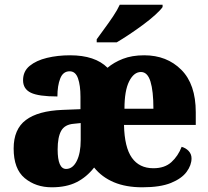

<svg xmlns="http://www.w3.org/2000/svg" viewBox="-20 -786 885 816"><path d="M200 10Q132 10 85 -29Q38 -68 38 -155Q38 -237 90 -276Q142 -315 246 -319L322 -322V-375Q322 -423 311.5 -453Q301 -483 276 -483Q248 -483 236 -452.5Q224 -422 224 -376Q144 -376 111 -392Q78 -408 78 -445Q78 -483 106 -506Q134 -529 179.5 -540Q225 -551 278 -551Q384 -551 437 -498Q464 -521 502.5 -536Q541 -551 593 -551Q689 -551 750.5 -489.5Q812 -428 812 -309V-255H507Q509 -160 540.5 -115.5Q572 -71 632 -71Q680 -71 708.5 -97Q737 -123 752 -162Q770 -157 782 -144Q794 -131 794 -113Q794 -84 773 -55.5Q752 -27 706.5 -8.5Q661 10 585 10Q515 10 464 -11.5Q413 -33 380 -74Q348 -33 305 -11.5Q262 10 200 10ZM632 -324Q632 -399 619.5 -439.5Q607 -480 579 -480Q549 -480 529 -440.5Q509 -401 509 -324ZM261 -68Q289 -68 306 -101.5Q323 -135 323 -191V-263L294 -260Q255 -257 240 -230Q225 -203 225 -151Q225 -68 261 -68ZM391 -619Q405 -639 424 -664.5Q443 -690 461 -717Q479 -744 489 -766H671V-756Q662 -743 640 -723Q618 -703 589 -681.5Q560 -660 530 -640Q500 -620 476 -606H391Z"/></svg>

Font: Noto Serif SemiCondensed Black
Style: Regular
Weight: 900
Width: 4
Designer: Monotype Design Team
Foundry: Monotype Imaging Inc.
Version: Version 2.014; ttfautohint (v1.8.4.7-5d5b)